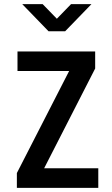

<svg xmlns="http://www.w3.org/2000/svg" viewBox="-20 -902 540 922"><path d="M419 -882 293 -752H213L87 -882H185L253 -812L321 -882ZM64 -561V-655H437V-573L192 -94H452V0H61V-71L312 -561Z"/></svg>

Font: Lekton
Style: Bold
Weight: 700
Designer: Paolo Mazzetti, Luciano Perondi, Raffaele Flato, Elena Papassissa, Emilio Macchia, Michela Povoleri, Tobias Seemiller, R
Version: Version 34.000